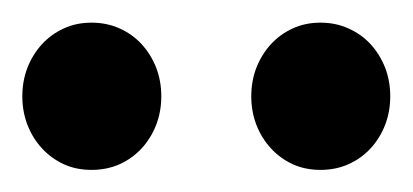

<svg xmlns="http://www.w3.org/2000/svg" viewBox="-20 -743 370 172"><path d="M205.1 -656.7Q205.1 -670.4 209.7 -682.4Q214.4 -694.3 222.7 -703.4Q231 -712.4 242.2 -717.5Q253.4 -722.7 267.1 -722.7Q280.8 -722.7 292.2 -717.5Q303.7 -712.4 312 -703.4Q320.3 -694.3 325 -682.4Q329.6 -670.4 329.6 -656.7Q329.6 -643.1 325 -631.1Q320.3 -619.1 312 -610.1Q303.7 -601.1 292.2 -595.9Q280.8 -590.8 267.1 -590.8Q253.4 -590.8 242.2 -595.9Q231 -601.1 222.7 -610.1Q214.4 -619.1 209.7 -631.1Q205.1 -643.1 205.1 -656.7ZM0 -656.7Q0 -670.4 4.6 -682.4Q9.3 -694.3 17.6 -703.4Q25.9 -712.4 37.1 -717.5Q48.3 -722.7 62 -722.7Q75.7 -722.7 87.2 -717.5Q98.6 -712.4 106.9 -703.4Q115.2 -694.3 119.9 -682.4Q124.5 -670.4 124.5 -656.7Q124.5 -643.1 119.9 -631.1Q115.2 -619.1 106.9 -610.1Q98.6 -601.1 87.2 -595.9Q75.7 -590.8 62 -590.8Q48.3 -590.8 37.1 -595.9Q25.9 -601.1 17.6 -610.1Q9.3 -619.1 4.6 -631.1Q0 -643.1 0 -656.7Z"/></svg>

Font: Andika DR AuSIL
Style: Regular
Weight: 400
Designer: Annie Olsen & Victor Gaultney
Foundry: SIL International
Version: Version 0.003